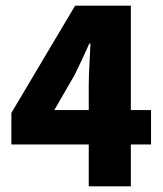

<svg xmlns="http://www.w3.org/2000/svg" viewBox="-20 -655 574 675"><path d="M292 0V-356Q292 -387 294.5 -429Q297 -471 298 -502H294Q282 -475 269 -447Q256 -419 242 -391L171 -268H511V-147H20V-258L244 -635H440V0Z"/></svg>

Font: Source Sans 3 ExtraBold
Style: Regular
Weight: 800
Designer: Paul D. Hunt
Foundry: Adobe
Version: Version 3.052;hotconv 1.1.0;makeotfexe 2.6.0